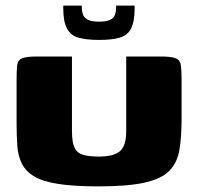

<svg xmlns="http://www.w3.org/2000/svg" viewBox="-20 -661 705 683"><path d="M626 -239Q626 -175 618.5 -129Q611 -83 583 -54Q555 -25 495 -11.5Q435 2 330 2Q244 2 188.5 -6.5Q133 -15 102.5 -33Q72 -51 58 -78.5Q44 -106 41.5 -143Q39 -180 39 -227V-374Q39 -410 41 -428.5Q43 -447 58.5 -453.5Q74 -460 111 -460H236V-195Q236 -154 245.5 -135Q255 -116 276.5 -110Q298 -104 331 -104Q385 -104 407 -123.5Q429 -143 429 -194V-460H552Q590 -460 605.5 -453.5Q621 -447 623.5 -428.5Q626 -410 626 -374ZM333 -519Q287 -519 259 -527Q231 -535 218 -560Q205 -585 205 -632V-641H271V-634Q271 -620 275.5 -608.5Q280 -597 293 -590.5Q306 -584 332 -584Q359 -584 372 -590.5Q385 -597 389 -608.5Q393 -620 393 -634V-641H459V-632Q459 -585 446.5 -560Q434 -535 406 -527Q378 -519 333 -519Z"/></svg>

Font: Genos Thin ExtraBold
Style: Regular
Weight: 800
Version: Version 1.010